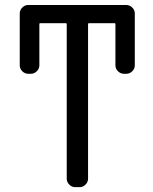

<svg xmlns="http://www.w3.org/2000/svg" viewBox="-20 -775 616 774"><path d="M339.8 -681.6Q335 -681.6 335 -677.7V-54.7Q335 -41 324.7 -30.8Q314.5 -20.5 300.8 -20.5H283.2Q269.5 -20.5 259.3 -30.8Q249 -41 249 -54.7V-677.7Q249 -681.6 244.1 -681.6H142.6Q138.7 -681.6 138.7 -677.7V-511.7Q138.7 -498 128.4 -487.8Q118.2 -477.5 103.5 -477.5H93.8Q80.1 -477.5 69.8 -487.8Q59.6 -498 59.6 -511.7V-720.7Q59.6 -734.4 69.8 -744.6Q80.1 -754.9 93.8 -754.9H488.3Q502.9 -754.9 513.2 -744.6Q523.4 -734.4 523.4 -720.7V-511.7Q523.4 -498 513.2 -487.8Q502.9 -477.5 488.3 -477.5H480.5Q465.8 -477.5 455.6 -487.8Q445.3 -498 445.3 -511.7V-677.7Q445.3 -681.6 441.4 -681.6Z"/></svg>

Font: Gen Jyuu GothicL Regular
Style: Regular
Weight: 400
Designer: [Source Han Sans]
Ryoko NISHIZUKA  (kana & ideographs); Paul D. Hunt (Latin, Greek & Cyrillic); Wenlong ZHANG  (bopomofo
Version: Version 1.002.20150607